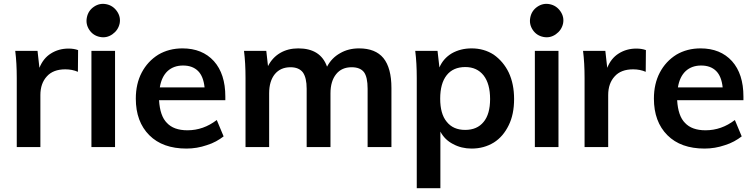

<svg xmlns="http://www.w3.org/2000/svg" viewBox="-20 -772 3961 1008"><path d="M340 -517Q368 -517 390 -509L389 -395Q359 -408 323 -408Q259 -408 226 -371Q192 -334 192 -273V0H68V-362Q68 -402 66 -437.5Q64 -473 60 -505H177L187 -416Q207 -466 247 -491Q288 -517 340 -517Z M460 0V-505H584V0ZM505 -578Q540 -571 570 -592Q600 -613 608 -648Q615 -683 594 -713Q573 -743 538 -750Q503 -757 473 -736.5Q443 -716 436 -680Q429 -645 449 -615Q469 -585 505 -578Z M1163 -246H815Q820 -163 856 -127Q892 -88 964 -88Q1048 -88 1118 -142L1154 -56Q1136 -42 1114 -30Q1092 -18 1066 -10Q1014 8 959 8Q834 8 764 -62Q693 -133 693 -254Q693 -332 724 -391Q755 -450 811 -485Q867 -518 938 -518Q1042 -518 1103 -451Q1163 -384 1163 -265ZM941 -428Q892 -428 860 -399Q828 -369 819 -313H1054Q1048 -371 1020 -399Q991 -428 941 -428Z M1865 -518Q1951 -518 1993 -467Q2035 -415 2035 -310V0H1910V-306Q1910 -367 1891 -393Q1871 -419 1826 -419Q1774 -419 1745 -383Q1715 -346 1715 -282V0H1590V-306Q1590 -364 1570 -392Q1549 -419 1505 -419Q1453 -419 1423 -383Q1393 -346 1393 -282V0H1269V-362Q1269 -402 1267 -437.5Q1265 -473 1261 -505H1378L1387 -425Q1410 -470 1451 -494Q1492 -518 1546 -518Q1663 -518 1697 -422Q1721 -468 1766 -493Q1809 -518 1865 -518Z M2456 -518Q2521 -518 2572 -485Q2623 -449 2651 -391Q2679 -331 2679 -252Q2679 -172 2651 -115Q2622 -55 2573 -24Q2521 8 2456 8Q2402 8 2358 -16Q2315 -38 2292 -81V216H2168V-362Q2168 -402 2166 -437.5Q2164 -473 2160 -505H2277L2287 -418Q2307 -465 2352 -492Q2398 -518 2456 -518ZM2422 -90Q2485 -90 2519 -132Q2553 -173 2553 -252Q2553 -332 2519 -376Q2484 -420 2423 -420Q2359 -420 2325 -377Q2291 -334 2291 -254Q2291 -174 2325 -133Q2359 -90 2422 -90Z M2788 0V-505H2912V0ZM2833 -578Q2868 -571 2898 -592Q2928 -613 2936 -648Q2943 -683 2922 -713Q2901 -743 2866 -750Q2831 -757 2801 -736.5Q2771 -716 2764 -680Q2757 -645 2777 -615Q2797 -585 2833 -578Z M3321 -517Q3349 -517 3371 -509L3370 -395Q3340 -408 3304 -408Q3240 -408 3207 -371Q3173 -334 3173 -273V0H3049V-362Q3049 -402 3047 -437.5Q3045 -473 3041 -505H3158L3168 -416Q3188 -466 3228 -491Q3269 -517 3321 -517Z M3883 -246H3535Q3540 -163 3576 -127Q3612 -88 3684 -88Q3768 -88 3838 -142L3874 -56Q3856 -42 3834 -30Q3812 -18 3786 -10Q3734 8 3679 8Q3554 8 3484 -62Q3413 -133 3413 -254Q3413 -332 3444 -391Q3475 -450 3531 -485Q3587 -518 3658 -518Q3762 -518 3823 -451Q3883 -384 3883 -265ZM3661 -428Q3612 -428 3580 -399Q3548 -369 3539 -313H3774Q3768 -371 3740 -399Q3711 -428 3661 -428Z"/></svg>

Font: PRinguin Sans
Style: Bold
Weight: 700
Designer: Vernon Adams
Foundry: Vernon Adams
Version: ""